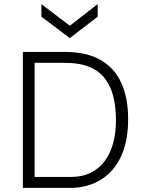

<svg xmlns="http://www.w3.org/2000/svg" viewBox="-20 -912 710 932"><path d="M127 0V-53H324Q380 -53 421.5 -74Q463 -95 490 -132.5Q517 -170 530 -220Q543 -270 543 -328Q543 -387 531.5 -437.5Q520 -488 492.5 -526.5Q465 -565 416.5 -586Q368 -607 293 -607H127V-660H293Q400 -660 468 -621Q536 -582 569 -509Q602 -436 602 -334Q602 -256 585 -199.5Q568 -143 539.5 -104.5Q511 -66 475 -43Q439 -20 400.5 -10Q362 0 325 0ZM91 0V-660H148V0ZM181 -892 319 -787 454 -892V-831L319 -727L181 -831Z"/></svg>

Font: Bricolage Grotesque ExtraLight
Style: Regular
Weight: 250
Designer: Mathieu Triay
Foundry: Atelier Triay
Version: Version 1.000;gftools[0.9.30]